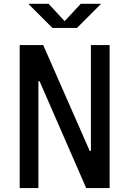

<svg xmlns="http://www.w3.org/2000/svg" viewBox="-20 -960 660 980"><path d="M420 0H539.5V-730H444V-189.5H438L200.5 -730H80.5V0H176V-545.5H182ZM124.5 -940.5H228L310 -852L392 -940.5H496L373 -817.5H247.5Z"/></svg>

Font: Monaspace Neon Medium
Style: Regular
Weight: 500
Designer: Riley Cran & the Lettermatic Team
Foundry: Lettermatic
Version: Version 1.200 (Monaspace Neon)